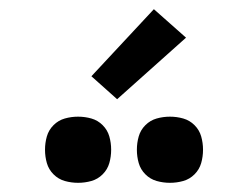

<svg xmlns="http://www.w3.org/2000/svg" viewBox="-20 -996 540 418"><path d="M350 -598Q335 -598 321 -602Q307 -606 296.5 -616.5Q286 -627 282 -641Q278 -655 278 -670Q278 -685 282 -699Q286 -713 296.5 -723.5Q307 -734 321 -738Q335 -742 350 -742Q365 -742 379 -738Q393 -734 403.5 -723.5Q414 -713 418 -699Q422 -685 422 -670Q422 -655 418 -641Q414 -627 403.5 -616.5Q393 -606 379 -602Q365 -598 350 -598ZM150 -598Q135 -598 121 -602Q107 -606 96.5 -616.5Q86 -627 82 -641Q78 -655 78 -670Q78 -685 82 -699Q86 -713 96.5 -723.5Q107 -734 121 -738Q135 -742 150 -742Q165 -742 179 -738Q193 -734 203.5 -723.5Q214 -713 218 -699Q222 -685 222 -670Q222 -655 218 -641Q214 -627 203.5 -616.5Q193 -606 179 -602Q165 -598 150 -598ZM235 -780 179 -830 315 -976 385 -914Z"/></svg>

Font: Zed Mono
Style: Bold
Weight: 700
Monospace: yes
Designer: Belleve Invis
Foundry: Belleve Invis
Version: Version 1.0.0; ttfautohint (v1.8.4)